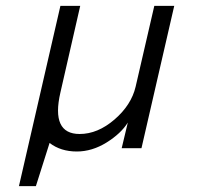

<svg xmlns="http://www.w3.org/2000/svg" viewBox="-20 -508 678 658"><path d="M44.9 129.9 187 -487.8H254.9L187 -190.9Q154.3 -48.8 252.9 -48.8Q314.9 -48.8 372.6 -98.6Q430.2 -148.4 444.8 -210.9L508.8 -487.8H577.1L464.8 0H397L418 -87.9Q394.5 -50.3 345 -19.5Q295.4 11.2 243.2 11.2Q188 11.2 149.9 -18.1L103 129.9Z"/></svg>

Font: HK Grotesk Light Italic
Style: Regular
Weight: 300
Italic angle: -13°
Designer: Alfredo Marco Pradil and Stefan Peev
Foundry: Hanken Design Co.
Version: Version 1.000;PS 001.000;hotconv 1.0.88;makeotf.lib2.5.64775